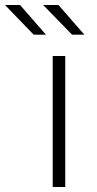

<svg xmlns="http://www.w3.org/2000/svg" viewBox="-104 -745 385 765"><path d="M106 0V-522H156V0ZM30 -607 -84 -725H-24L79 -607ZM183 -607 68 -725H129L232 -607Z"/></svg>

Font: Montserrat Light Alt1
Style: Light
Weight: 500
Designer: Differentunic
Foundry: Julieta Ulanovsky
Version: 0.1